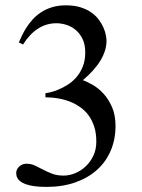

<svg xmlns="http://www.w3.org/2000/svg" viewBox="-20 -697 540 728"><path d="M418 -219.2Q418 -168.5 399.9 -126Q381.8 -83.5 347.9 -53Q314 -22.5 265.4 -5.4Q216.8 11.7 156.2 11.7Q128.4 11.7 109.1 8.8Q89.8 5.9 77.1 1.2Q64.5 -3.4 57.1 -9.3Q49.8 -15.1 46.4 -21.2Q43 -27.3 42.2 -32.7Q41.5 -38.1 41.5 -41.5Q41.5 -48.8 44.7 -54.9Q47.9 -61 53.2 -65.9Q58.6 -70.8 65.4 -73.5Q72.3 -76.2 80.1 -76.2Q98.1 -76.2 113 -69.1Q127.9 -62 143.6 -53.7Q159.2 -45.4 177.7 -38.3Q196.3 -31.2 221.2 -31.2Q243.2 -31.2 265.1 -40.3Q287.1 -49.3 304.9 -66.2Q322.8 -83 334 -106.7Q345.2 -130.4 345.2 -159.7Q345.2 -192.9 336.9 -217.8Q328.6 -242.7 315.2 -260.5Q301.8 -278.3 284.4 -290.5Q267.1 -302.7 249 -310.1Q206.5 -327.6 152.3 -328.1V-343.8Q158.7 -344.2 172.1 -347.4Q185.5 -350.6 202.4 -357.7Q219.2 -364.7 237.1 -376Q254.9 -387.2 269.5 -404.1Q284.2 -420.9 293.7 -444.1Q303.2 -467.3 303.2 -497.6Q303.2 -529.8 292.2 -551Q281.2 -572.3 264.9 -585.2Q248.5 -598.1 229.5 -603.5Q210.4 -608.9 194.3 -608.9Q118.2 -608.9 67.4 -528.3L51.3 -536.1Q56.2 -546.4 62.7 -560.8Q69.3 -575.2 79.1 -590.8Q88.9 -606.4 102.5 -621.8Q116.2 -637.2 134.3 -649.4Q152.3 -661.6 176 -669.2Q199.7 -676.8 230 -676.8Q261.7 -676.8 285.6 -669.2Q309.6 -661.6 326.7 -649.4Q343.8 -637.2 354.7 -622.3Q365.7 -607.4 372.3 -592.3Q378.9 -577.1 381.3 -564Q383.8 -550.8 383.8 -542Q383.8 -506.3 361.8 -469Q339.8 -431.6 294.4 -393.1Q310.5 -387.2 331.8 -375Q353 -362.8 372.1 -342.3Q391.1 -321.8 404.5 -291.5Q418 -261.2 418 -219.2Z"/></svg>

Font: Doulos SIL
Style: Regular
Weight: 400
Designer: Walt Agee, Victor Gaultney, Peter Martin, Debbi Hosken
Foundry: SIL International
Version: Version 4.110; 2011; Maintenance release